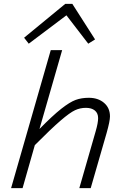

<svg xmlns="http://www.w3.org/2000/svg" viewBox="-20 -968 654 988"><path d="M104 -773.9 315.9 -948.2H352.1L469.2 -765.1L434.1 -743.2L321.8 -889.2L127.9 -743.2ZM299.8 -710 183.1 -304.2Q250.5 -373 294.9 -408Q339.4 -442.9 369.4 -453.9Q399.4 -464.8 437 -464.8Q484.9 -464.8 515.4 -438.7Q545.9 -412.6 545.9 -369.1Q545.9 -344.7 528.8 -284.2L446.8 0H388.2L472.2 -292Q484.9 -335.9 484.9 -359.9Q484.9 -385.7 468 -399.4Q451.2 -413.1 421.9 -413.1Q392.6 -413.1 366.2 -400.9Q339.8 -388.7 291.7 -347.4Q243.7 -306.2 159.2 -221.2L96.2 0H37.1L241.2 -710Z"/></svg>

Font: IntelOne Mono Light
Style: Italic
Weight: 300
Italic angle: -16°
Designer: Fred Shallcrass
Foundry: Frere-Jones Type LLC
Version: Version 1.200;hotconv 1.1.0;makeotfexe 2.6.0;FJTRelease1.2